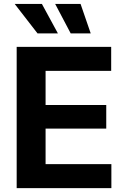

<svg xmlns="http://www.w3.org/2000/svg" viewBox="-20 -969 647 989"><path d="M65.9 0V-727.5H552.7V-604H214.8V-428.2H527.3V-306.6H214.8V-123.5H553.7V0ZM173.3 -796.9 55.7 -948.7H195.8L278.3 -796.9ZM344.2 -796.9 264.2 -948.7H395L447.3 -796.9Z"/></svg>

Font: Inter
Style: Bold
Weight: 700
Designer: Rasmus Andersson
Foundry: rsms
Version: Version 4.001;git-9221beed3